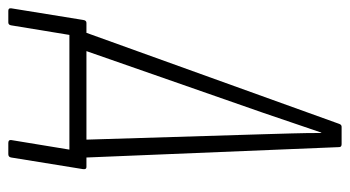

<svg xmlns="http://www.w3.org/2000/svg" viewBox="-250 -485 842 462"><g transform="rotate(90 171.0 -254.0)"><path d="M342 -41Q348 -41 347 -33L319 140Q318 147 311 147H284Q276 147 277 140L300 0H24L1 140Q0 147 -6 147H-34Q-41 147 -40 140L-12 -33Q-11 -41 -5 -41H19L238 -649Q240 -655 245 -655H287Q294 -655 294 -649L319 -41ZM211 -465 63 -41H276L263 -466Q262 -501 261 -536Q260 -571 260 -606H259Q247 -571 235 -535.5Q223 -500 211 -465Z"/></g></svg>

Font: Sofia Sans Extra Condensed Light
Style: Italic
Weight: 300
Italic angle: -9°
Version: Version 4.100